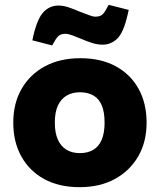

<svg xmlns="http://www.w3.org/2000/svg" viewBox="-20 -766 662 795"><path d="M310 9Q224 9 163 -24.5Q102 -58 68.5 -118Q35 -178 35 -258Q35 -339 70 -399Q105 -459 167 -492Q229 -525 313 -525Q398 -525 459.5 -491.5Q521 -458 554 -398Q587 -338 587 -258Q587 -178 552 -118Q517 -58 455 -24.5Q393 9 310 9ZM311 -132Q343 -132 366 -145.5Q389 -159 401 -187Q413 -215 413 -258Q413 -302 401.5 -329.5Q390 -357 367 -370.5Q344 -384 311 -384Q280 -384 256.5 -370.5Q233 -357 220 -329.5Q207 -302 207 -258Q207 -215 220 -187Q233 -159 256 -145.5Q279 -132 311 -132ZM196 -578 114 -599 118 -618Q135 -690 160.5 -716.5Q186 -743 222 -743Q243 -743 266 -735Q289 -727 312 -717Q332 -710 348 -703.5Q364 -697 375 -697Q392 -697 401.5 -704Q411 -711 420 -728L430 -746L513 -725L508 -703Q491 -630 465 -605.5Q439 -581 405 -581Q383 -581 360 -588.5Q337 -596 314 -606Q295 -614 278.5 -620Q262 -626 252 -626Q235 -626 225.5 -619.5Q216 -613 206 -595Z"/></svg>

Font: REM
Style: Bold
Weight: 700
Designer: Octavio Pardo
Foundry: Ashler Design
Version: Version 1.005;gftools[0.9.28]